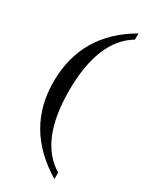

<svg xmlns="http://www.w3.org/2000/svg" viewBox="-240 -799 904 1103"><g transform="rotate(30 211.5 -248.0)"><path d="M330 235Q46 65 46 -247Q46 -566 330 -731V-690Q149 -581 149 -247Q149 84 330 192Z"/></g></svg>

Font: Ekushey Shimanto
Style: Bold
Weight: 400
Designer: Al Mamun Sumon
Foundry: Al Mamun Sumon
Version: Version 1.0